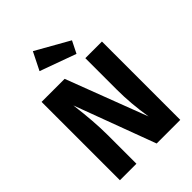

<svg xmlns="http://www.w3.org/2000/svg" viewBox="-269 -1079 1201 1201"><g transform="rotate(-45 331.5 -478.0)"><path d="M251 -956 472 -831 432 -751 192 -838ZM599 -693V0H390L190 -537Q211 -372 211 -254V0H65V-693H269L474 -155Q452 -292 452 -413V-693Z"/></g></svg>

Font: Fira Sans
Style: Bold
Weight: 700
Designer: bBox Type GmbH & Carrois Corporate GbR & Edenspiekermann AG
Foundry: bBox Type GmbH & Carrois Corporate GbR & Edenspiekermann AG
Version: Version 4.301;PS 004.301;hotconv 1.0.88;makeotf.lib2.5.64775